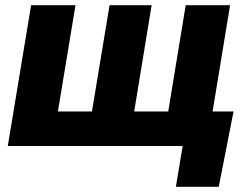

<svg xmlns="http://www.w3.org/2000/svg" viewBox="-20 -559 944 735"><path d="M99.1 -539.1H269L201.7 -132.3H332L399.4 -539.1H560.5L493.7 -132.3H624L690.9 -539.1H860.8L772 0H9.8ZM653.3 156.2 679.2 0H634.8L656.7 -132.3H874L817.4 156.2Z"/></svg>

Font: Inter 18pt ExtraBold
Style: Italic
Weight: 800
Italic angle: -9.3988°
Designer: Rasmus Andersson
Foundry: rsms
Version: Version 4.001;git-66647c0bb